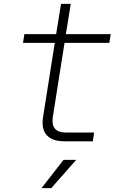

<svg xmlns="http://www.w3.org/2000/svg" viewBox="-20 -725 640 985"><path d="M311 0Q248 0 219.5 -32Q191 -64 201 -125L261 -505H98L105 -550H268L293 -705H343L318 -550H548L541 -505H311L251 -125Q239 -45 318 -45H463L456 0ZM193 240 306 95H371L243 240Z"/></svg>

Font: JetBrains Mono NL Thin
Style: Italic
Weight: 100
Italic angle: -9°
Monospace: yes
Designer: Philipp Nurullin, Konstantin Bulenkov
Foundry: JetBrains
Version: Version 2.305; ttfautohint (v1.8.4.7-5d5b)